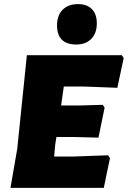

<svg xmlns="http://www.w3.org/2000/svg" viewBox="-20 -916 623 936"><path d="M360 -896Q404 -896 428 -871.5Q452 -847 452 -802Q452 -754 425 -726.5Q398 -699 352 -699Q258 -699 258 -793Q258 -841 285.5 -868.5Q313 -896 360 -896ZM507 -159 516 -145 486 0H31L64 -190L111 -647H574L583 -633L552 -488L394 -494H291L278 -402H376L481 -405L490 -391L460 -245L345 -248H255L249 -210L244 -153H340Z"/></svg>

Font: Alegreya Sans SC Black
Style: Italic
Weight: 900
Italic angle: -7°
Designer: Juan Pablo del Peral
Foundry: Huerta Tipografica
Version: Version 2.007